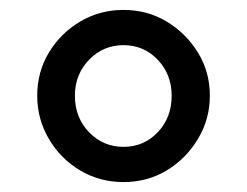

<svg xmlns="http://www.w3.org/2000/svg" viewBox="-20 -751 497 387"><path d="M229 -384Q181 -384 141.5 -407.5Q102 -431 78.5 -471Q55 -511 55 -558Q55 -606 78.5 -645Q102 -684 141.5 -707.5Q181 -731 229 -731Q277 -731 316 -707.5Q355 -684 379 -645Q403 -606 403 -558Q403 -511 379 -471Q355 -431 316 -407.5Q277 -384 229 -384ZM229 -455Q270 -455 298 -484.5Q326 -514 326 -558Q326 -601 298 -630.5Q270 -660 229 -660Q188 -660 159.5 -630.5Q131 -601 131 -558Q131 -514 159.5 -484.5Q188 -455 229 -455Z"/></svg>

Font: Wix Madefor Display Medium
Style: Regular
Weight: 500
Designer: Dalton Maag Ltd
Foundry: Dalton Maag Ltd
Version: Version 3.100